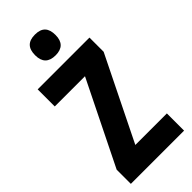

<svg xmlns="http://www.w3.org/2000/svg" viewBox="-293 -983 1033 1033"><g transform="rotate(-45 224.0 -466.5)"><path d="M225 -933C171 -933 147 -906 147 -853C147 -801 173 -775 225 -775C276 -775 302 -801 302 -853C302 -905 279 -933 225 -933ZM427 0V-131H187L421 -606V-714H27V-584H257L22 -108V0Z"/></g></svg>

Font: Noto Sans Georgian ExtraCondensed ExtraBold
Style: Regular
Weight: 800
Width: 2
Designer: Monotype Design Team, Akaki Razmadze
Foundry: Google LLC
Version: Version 2.005